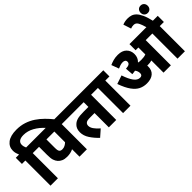

<svg xmlns="http://www.w3.org/2000/svg" viewBox="62 -1788 2698 2698"><g transform="rotate(-45 1411.0 -439.0)"><path d="M68 -500H0V-622H65Q55 -644 48 -668.5Q41 -693 41 -721Q41 -800 103.5 -848Q166 -896 285 -896Q368 -896 438 -873Q508 -850 567 -810.5Q626 -771 676.5 -720.5Q727 -670 771 -615H601Q536 -688 460 -730.5Q384 -773 303 -773Q245 -773 216.5 -751.5Q188 -730 188 -692Q188 -672 193 -654.5Q198 -637 205 -622H297V-500H215V0H68Z M791 -500V0H644V-148Q592 -121 522 -121Q472 -121 438.5 -136.5Q405 -152 386 -174Q363 -200 351.5 -235.5Q340 -271 340 -340V-500H283V-622H872V-500ZM644 -500H487V-342Q487 -304 490.5 -286.5Q494 -269 504 -258Q518 -243 549 -243Q577 -243 601.5 -256Q626 -269 644 -287Z M1374 -500V0H1227V-284H1148Q1107 -284 1087 -280Q1067 -276 1054 -264Q1037 -248 1037 -219Q1037 -186 1062 -149.5Q1087 -113 1136 -70L1036 18Q975 -40 932.5 -104.5Q890 -169 890 -239Q890 -278 902.5 -307Q915 -336 937 -355Q965 -382 1007 -394Q1049 -406 1131 -406H1227V-500H859V-622H1455V-500Z M1657 -500V0H1510V-500H1442V-622H1739V-500Z M2223 -211Q2223 -138 2176 -97.5Q2129 -57 2042 -57Q1979 -57 1926 -83Q1873 -109 1827.5 -172Q1782 -235 1742 -347L1869 -390Q1903 -288 1942.5 -235Q1982 -182 2031 -182Q2077 -182 2077 -227Q2077 -269 2050 -303Q2021 -297 1989 -295L1980 -412Q2028 -415 2046.5 -428.5Q2065 -442 2065 -466Q2065 -489 2050 -499.5Q2035 -510 2011 -510Q1987 -510 1962 -502.5Q1937 -495 1912 -483L1871 -594Q1904 -609 1944.5 -620.5Q1985 -632 2035 -632Q2120 -632 2165.5 -587Q2211 -542 2211 -473Q2211 -402 2163 -357Q2165 -354 2168 -351Q2180 -350 2193 -349Q2206 -348 2222 -348Q2247 -348 2269.5 -351Q2292 -354 2314 -362V-500H2259V-622H2821V-500H2739V0H2592V-500H2460V0H2314V-242Q2295 -236 2276 -234Q2257 -232 2237 -232Q2230 -232 2222 -232Q2223 -221 2223 -211ZM2598 -615Q2574 -698 2552.5 -735Q2531 -772 2490 -772Q2457 -772 2430 -760L2392 -876Q2440 -896 2495 -896Q2531 -896 2564 -885.5Q2597 -875 2625.5 -846Q2654 -817 2679.5 -761.5Q2705 -706 2726 -615ZM2681 -822Q2681 -854 2700.5 -874.5Q2720 -895 2752 -895Q2783 -895 2802.5 -874.5Q2822 -854 2822 -822Q2822 -790 2802.5 -769.5Q2783 -749 2752 -749Q2720 -749 2700.5 -769.5Q2681 -790 2681 -822Z"/></g></svg>

Font: Noto Sans Devanagari UI SemiCondensed ExtraBold
Style: Regular
Weight: 800
Width: 4
Designer: Jelle Bosma - Monotype Design Team
Foundry: Monotype Imaging Inc.
Version: Version 2.004; ttfautohint (v1.8.4.7-5d5b)